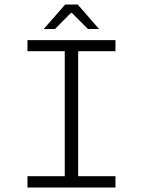

<svg xmlns="http://www.w3.org/2000/svg" viewBox="-20 -840 640 860"><path d="M175.8 -710 272 -819.8H328.1L423.8 -710H374L301.8 -782.2H297.9L226.1 -710ZM103 0V-50.8H270V-610.8H103V-660.2H497.1V-610.8H330.1V-50.8H497.1V0Z"/></svg>

Font: Office Code Pro Light
Style: Regular
Weight: 300
Designer: Nathan Rutzky & Paul D. Hunt
Foundry: Adobe Systems Incorporated
Version: Version 1.004;PS 001.004;hotconv 1.0.70;makeotf.lib2.5.58329